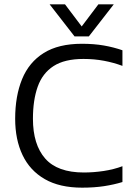

<svg xmlns="http://www.w3.org/2000/svg" viewBox="-20 -856 635 886"><path d="M324 -688 209 -836H280L357 -734L434 -836H505L390 -688ZM359 10Q255 10 186.5 -29.5Q118 -69 84 -140.5Q50 -212 50 -308Q50 -413 82 -491Q114 -569 182 -611.5Q250 -654 358 -654Q414 -654 459.5 -646Q505 -638 545 -624V-552Q505 -567 460 -575.5Q415 -584 365 -584Q278 -584 227 -551Q176 -518 154 -456Q132 -394 132 -308Q132 -189 188.5 -124.5Q245 -60 367 -60Q412 -60 458.5 -67Q505 -74 545 -89V-16Q506 -4 460.5 3Q415 10 359 10Z"/></svg>

Font: Kanit Light
Style: Regular
Weight: 300
Designer: Katatrad Team
Foundry: CadsonDemak
Version: Version 2.000; ttfautohint (v1.8.3)